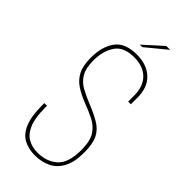

<svg xmlns="http://www.w3.org/2000/svg" viewBox="-231 -754 808 808"><g transform="rotate(45 173.0 -349.5)"><path d="M167 9Q129 9 100 -6.5Q71 -22 55.5 -60Q40 -98 40 -163V-175H56V-163Q56 -103 70.5 -69Q85 -35 110 -21Q135 -7 167 -7Q220 -7 255 -37.5Q290 -68 290 -146Q290 -198 272.5 -225.5Q255 -253 225.5 -268Q196 -283 161 -296Q125 -310 98.5 -327.5Q72 -345 57.5 -373Q43 -401 43 -448Q43 -515 72.5 -555Q102 -595 171 -595Q231 -595 266 -562Q301 -529 301 -469V-429H285V-465Q285 -519 255 -549Q225 -579 171 -579Q109 -579 84 -541.5Q59 -504 59 -448Q59 -402 74.5 -376Q90 -350 115.5 -336Q141 -322 170 -310Q218 -291 248 -273Q278 -255 292 -226.5Q306 -198 306 -146Q306 -89 287.5 -55Q269 -21 237.5 -6Q206 9 167 9ZM150 -633 233 -708H256L165 -633Z"/></g></svg>

Font: Alumni Sans Pinstripe
Style: Regular
Weight: 400
Designer: Robert E. Leuschke
Foundry: Robert E. Leuschke
Version: Version 1.010; ttfautohint (v1.8.4.7-5d5b)